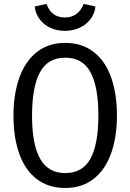

<svg xmlns="http://www.w3.org/2000/svg" viewBox="-20 -933 655 965"><path d="M307.7 11.8Q223.6 11.8 165.1 -32.8Q106.7 -77.4 77.2 -159.2Q47.7 -241 47.7 -351.3Q47.7 -460 77.2 -542.6Q106.7 -625.1 165.1 -671.3Q223.6 -717.4 307.7 -717.4Q391.8 -717.4 450.3 -672.3Q508.7 -627.2 538.2 -544.9Q567.7 -462.6 567.7 -352.3Q567.7 -243.6 538.2 -161.5Q508.7 -79.5 450.3 -33.8Q391.8 11.8 307.7 11.8ZM307.7 -643.1Q220.5 -643.1 180.8 -569.7Q141 -496.4 141 -351.3Q141 -207.7 181.5 -135.4Q222.1 -63.1 307.7 -63.1Q394.9 -63.1 434.6 -135.4Q474.4 -207.7 474.4 -352.3Q474.4 -497.4 434.6 -570.3Q394.9 -643.1 307.7 -643.1ZM154.4 -900.5 213.8 -913.3Q225.1 -881 247.9 -863.1Q270.8 -845.1 305.6 -845.1Q340.5 -845.1 364.9 -863.6Q389.2 -882.1 400.5 -913.3L460 -900.5Q455.9 -864.1 434.4 -836.2Q412.8 -808.2 379 -793.1Q345.1 -777.9 305.6 -777.9Q266.7 -777.9 233.6 -793.1Q200.5 -808.2 179.5 -836.2Q158.5 -864.1 154.4 -900.5Z"/></svg>

Font: Fira Code Fixed
Style: Regular
Weight: 400
Monospace: yes
Designer: Carrois Corporate, Edenspiekermann AG, Nikita Prokopov
Foundry: Carrois Corporate, Edenspiekermann AG, Nikita Prokopov
Version: Version 5.002